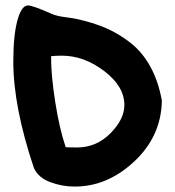

<svg xmlns="http://www.w3.org/2000/svg" viewBox="-20 -625 645 707"><path d="M258 -556Q320 -543 369 -522Q418 -501 461.5 -466.5Q505 -432 534 -379Q563 -326 576 -255Q574 -124 475 -31Q376 62 255 62Q208 62 164.5 45.5Q121 29 105 -6Q29 -232 29 -398Q29 -494 44 -549.5Q59 -605 83 -605Q100 -605 168 -575Q180 -569 195 -566Q210 -563 229.5 -560.5Q249 -558 258 -556ZM208 -420Q183 -420 168 -418Q168 -347 183.5 -248.5Q199 -150 222 -83Q238 -82 264 -82Q335 -82 386.5 -134Q438 -186 438 -238Q438 -307 363.5 -363.5Q289 -420 208 -420Z"/></svg>

Font: Because We Learn
Style: Regular
Weight: 400
Designer: Liz Wetzel, Aaron Williamson, Russ McMullin
Foundry: Red Hat
Version: Version 1.000